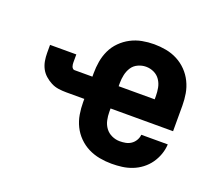

<svg xmlns="http://www.w3.org/2000/svg" viewBox="-95 -666 939 811"><g transform="rotate(20 375.0 -260.0)"><path d="M473 8Q446 8 419 3Q392 -2 368 -14Q344 -26 324.5 -45.5Q305 -65 293 -89.5Q281 -114 276.5 -141Q272 -168 272 -195V-210H191Q173 -210 155.5 -212.5Q138 -215 122.5 -223Q107 -231 93.5 -243Q80 -255 72 -270.5Q64 -286 61 -303.5Q58 -321 58 -339V-375H176V-339Q176 -335 176.5 -330.5Q177 -326 178.5 -321.5Q180 -317 183.5 -313.5Q187 -310 191 -310H272V-325Q272 -352 276.5 -378.5Q281 -405 292.5 -429.5Q304 -454 323.5 -473.5Q343 -493 367 -505.5Q391 -518 417.5 -523Q444 -528 471 -528Q498 -528 525 -523Q552 -518 576 -505.5Q600 -493 619 -473.5Q638 -454 650 -429.5Q662 -405 666.5 -378.5Q671 -352 671 -325V-210H390V-195Q390 -176 394 -157.5Q398 -139 409 -124Q420 -109 437.5 -101Q455 -93 473 -93Q487 -93 500 -95.5Q513 -98 524 -105.5Q535 -113 542 -125Q549 -137 550 -150H669Q668 -127 660 -104.5Q652 -82 638.5 -63Q625 -44 606 -29.5Q587 -15 565 -6.5Q543 2 520 5Q497 8 473 8ZM552 -310V-325Q552 -343 548.5 -361.5Q545 -380 534.5 -395.5Q524 -411 507 -419Q490 -427 471 -427Q453 -427 435.5 -419Q418 -411 408 -395.5Q398 -380 394 -361.5Q390 -343 390 -325V-310Z"/></g></svg>

Font: Iosevka Plex Etoile
Style: Bold
Weight: 700
Designer: Belleve Invis
Foundry: Belleve Invis
Version: Version 25.1.1; ttfautohint (v1.8.4)